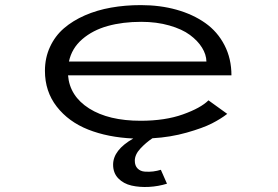

<svg xmlns="http://www.w3.org/2000/svg" viewBox="-20 -532 1090 752"><path d="M634 187.5Q600 198 563.5 200Q527 202 495.2 194.8Q463.5 187.5 443.2 166.5Q423 145.5 423 113Q423 55.5 502 10.5Q402.5 6 325.5 -24.5Q248.5 -55 202.2 -114.5Q156 -174 156 -254.5Q156 -305.5 175.8 -348.2Q195.5 -391 230.2 -421Q265 -451 312.5 -471.8Q360 -492.5 415 -502.2Q470 -512 531.5 -512Q607 -512 671.2 -494Q735.5 -476 783.8 -442Q832 -408 859.2 -355.2Q886.5 -302.5 886.5 -237H246.5Q253 -155.5 329.2 -107.2Q405.5 -59 531 -59Q626.5 -59 696.5 -84Q766.5 -109 796.5 -139L870 -86Q845 -66.5 809.8 -48.5Q774.5 -30.5 711 -12.5Q647.5 5.5 577 9.5Q551 27 529.5 50.2Q508 73.5 508 97.5Q508 117 519 128Q530 139 547.2 140.2Q564.5 141.5 580 139.5Q595.5 137.5 610 133ZM533 -446.5Q460.5 -446.5 402 -430.2Q343.5 -414 302.2 -378.5Q261 -343 250 -291H788.5Q788 -318.5 771.2 -345.5Q754.5 -372.5 723.8 -395.2Q693 -418 643.2 -432.2Q593.5 -446.5 533 -446.5Z"/></svg>

Font: League Mono Extended Light
Style: Regular
Weight: 300
Width: 9
Designer: Tyler Finck
Foundry: The League of Moveable Type / Tyler Finck
Version: Version 2.210